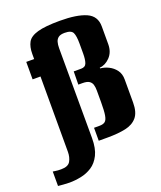

<svg xmlns="http://www.w3.org/2000/svg" viewBox="-188 -722 807 961"><g transform="rotate(-20 215.5 -242.0)"><path d="M15 147Q4 147 -16.5 145.5Q-37 144 -45 143V66Q-41 67 -38 67Q-35 67 -31 68Q-26 69 -18.5 69.5Q-11 70 -1 70Q36 70 48 49Q60 28 60 -1V-402H18V-495H60V-522Q60 -560 73.5 -584Q87 -608 127.5 -619.5Q168 -631 246 -631Q337 -631 385.5 -609.5Q434 -588 434 -533V-438Q434 -396 409 -370Q384 -344 354 -342V-338Q377 -336 399 -325Q421 -314 436 -294Q451 -274 451 -244V-121Q451 -69 429 -43Q407 -17 367 -8.5Q327 0 273 0H224V-69H253Q273 -69 283 -77Q293 -85 297 -108Q301 -131 301 -177V-239Q301 -258 297 -271Q293 -284 281.5 -291.5Q270 -299 246 -299H224L225 -369H265Q287 -369 293.5 -387Q300 -405 300 -437V-490Q300 -531 291.5 -548.5Q283 -566 248 -566Q226 -566 215 -558Q204 -550 200 -536Q196 -522 196 -503L197 -24Q197 31 180 65Q163 99 136 116.5Q109 134 77 140.5Q45 147 15 147Z"/></g></svg>

Font: Alumni Sans Thin ExtraBold
Style: Regular
Weight: 800
Version: Version 1.018